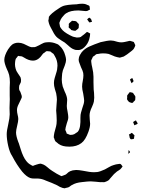

<svg xmlns="http://www.w3.org/2000/svg" viewBox="-20 -962 786 1029"><path d="M625 -55Q622 -52 616.5 -49Q611 -46 607 -43Q594 -32 591 -29Q585 -23 580 -16.5Q575 -10 569 -4Q568 -3 566.5 -0.5Q565 2 562 4Q556 9 541 14Q537 15 533.5 14.5Q530 14 527 14Q519 15 508.5 13.5Q498 12 494 12Q474 10 466 10Q451 10 419 14Q386 17 365 30Q362 31 356 36Q350 41 346 42Q343 43 339 44Q335 45 333 45Q327 48 325 47Q323 47 320 46Q317 45 315 45Q301 41 286 31Q259 18 226 6Q205 -4 185 -5H166Q150 -5 142 -8Q122 -15 99 -42Q70 -78 45 -126Q32 -145 24 -180Q16 -215 16 -243Q16 -261 24 -295Q32 -331 32 -349L31 -383Q31 -405 32 -416Q32 -422 32.5 -430Q33 -438 32 -449V-493L33 -521Q33 -543 29 -560Q24 -578 17 -591Q3 -623 3 -641Q3 -664 23 -697Q35 -715 45 -723Q59 -733 78 -733Q93 -733 107 -727Q114 -724 121.5 -720Q129 -716 136 -713Q139 -712 143 -710.5Q147 -709 150 -709Q154 -710 159.5 -709.5Q165 -709 168 -710Q175 -712 180 -715Q188 -718 201.5 -726Q215 -734 227 -735Q231 -736 241 -736Q262 -736 281 -728Q289 -725 291 -724L299 -717Q321 -698 330 -664Q331 -660 332.5 -654Q334 -648 334 -644Q334 -628 327 -610.5Q320 -593 317 -585Q312 -567 312 -553Q311 -547 311 -536Q311 -519 316 -499Q321 -485 326 -473Q340 -445 340 -427Q340 -419 339 -410.5Q338 -402 338 -394Q338 -383 342 -365Q346 -343 346 -334Q346 -321 338 -301Q332 -281 332 -279Q332 -276 331 -272.5Q330 -269 330 -266Q331 -263 336 -252Q336 -248 338 -246Q340 -245 342 -244.5Q344 -244 346 -243Q349 -242 351.5 -240.5Q354 -239 357 -239Q370 -239 378 -243Q378 -243 387 -249Q396 -255 396 -255Q405 -264 409 -286Q411 -300 411 -308V-330Q411 -349 414 -358L421 -382Q431 -408 431 -423Q431 -430 426 -460Q420 -484 420 -498Q420 -507 421 -513.5Q422 -520 423 -525Q427 -545 427 -558Q427 -566 426 -571Q424 -582 414 -602Q406 -622 403 -631.5Q400 -641 403 -653Q406 -666 417 -681Q433 -701 458.5 -712.5Q484 -724 519 -736Q557 -745 574 -745Q588 -745 609 -738Q620 -735 630 -735Q639 -735 650 -737.5Q661 -740 666 -741Q672 -743 677 -743Q679 -743 688 -740Q689 -739 692.5 -738.5Q696 -738 697 -737Q699 -734 700.5 -730Q702 -726 703 -724Q705 -722 705 -719Q705 -716 699 -704Q696 -698 690.5 -693.5Q685 -689 684 -688Q658 -667 643 -659Q628 -654 622 -653Q622 -653 607 -656Q594 -659 582 -665Q566 -672 562 -673Q549 -676 532 -676Q520 -676 506 -673Q501 -673 495 -671L487 -664Q478 -658 478 -658Q477 -656 475.5 -652.5Q474 -649 473 -647L469 -639V-631Q471 -612 474 -602Q481 -572 481 -551V-522Q481 -496 482 -483Q483 -475 484 -464Q485 -453 485 -438Q485 -431 483 -417Q481 -407 473 -389Q460 -363 460 -343L461 -322Q463 -306 463 -299Q463 -281 454 -256Q438 -211 416 -195Q391 -176 352 -176Q339 -176 333 -177Q303 -180 284 -199Q278 -203 276 -206Q274 -209 273 -212.5Q272 -216 271 -219L268 -226L269 -237Q270 -248 276 -268Q282 -288 283 -298Q284 -304 284 -316L283 -343Q281 -361 281 -370Q281 -382 283 -400Q285 -420 285 -428Q285 -440 281 -462Q279 -468 274 -485Q269 -502 269 -517Q269 -530 273 -543.5Q277 -557 278 -560Q285 -582 286 -589Q288 -603 288 -610Q288 -638 274 -661L267 -673Q265 -675 261.5 -677Q258 -679 256 -681Q254 -682 253 -683.5Q252 -685 250 -686Q248 -687 242 -687L231 -688Q227 -688 220 -681Q211 -675 211 -675Q207 -671 204 -666Q201 -661 197 -657Q179 -637 157 -637Q134 -637 108 -654Q102 -658 99 -659Q95 -661 85 -661Q84 -661 81 -662Q78 -663 77 -662Q75 -661 74 -659Q73 -657 72 -656Q71 -654 68 -651Q65 -648 64 -645Q63 -642 62 -637Q61 -632 61 -629Q58 -606 68 -582Q71 -576 76.5 -568Q82 -560 86 -554Q91 -547 91 -544Q94 -536 92 -522Q90 -517 87.5 -512.5Q85 -508 83 -503Q82 -500 82 -490Q82 -484 83 -481Q84 -477 89 -470Q93 -461 96 -450L97 -442Q97 -439 92 -429Q89 -421 80 -404Q71 -387 71 -372Q71 -365 72 -359Q73 -353 74 -349Q78 -333 78 -324Q78 -312 72 -288Q66 -264 66 -252Q66 -233 78 -201Q80 -198 85 -181L91 -162Q104 -120 121 -99Q132 -85 146 -78Q148 -77 151 -75Q154 -73 156 -73Q159 -73 161 -75Q165 -76 168.5 -77.5Q172 -79 176 -80Q191 -85 198 -85Q200 -85 204.5 -83Q209 -81 213 -80Q222 -76 232.5 -67Q243 -58 247 -55Q253 -50 284 -31L303 -21Q304 -21 306 -19.5Q308 -18 310 -18Q312 -18 318 -21L331 -26Q335 -28 339.5 -32.5Q344 -37 348 -40Q355 -45 370 -49Q382 -51 388 -51Q402 -51 424 -47Q462 -39 483 -39Q495 -39 501 -40Q516 -42 542 -54Q550 -58 563.5 -66Q577 -74 588 -77Q602 -82 615 -83L623 -84Q629 -83 637 -70Q635 -67 631.5 -62.5Q628 -58 625 -55ZM687 -543 689 -544Q690 -543 690 -541.5Q690 -540 691 -539Q692 -538 694 -533Q696 -528 695 -526Q695 -523 689 -520Q688 -519 687.5 -517.5Q687 -516 686 -516Q685 -516 684 -518Q683 -520 683 -521Q678 -529 677 -537ZM661 -430V-435Q662 -438 661.5 -443.5Q661 -449 662 -451Q665 -455 667.5 -458.5Q670 -462 672 -464L675 -468Q676 -469 678 -468Q680 -467 681 -467Q683 -467 687.5 -466Q692 -465 693 -463Q695 -462 698 -456Q699 -454 701.5 -451.5Q704 -449 705 -446Q706 -443 705.5 -439Q705 -435 705 -433Q705 -426 704 -425Q703 -423 700 -420.5Q697 -418 696 -417Q693 -411 690 -411Q688 -410 686.5 -410.5Q685 -411 684 -411Q676 -413 671 -416Q670 -418 666 -422Q662 -426 661 -430ZM703 -292Q702 -292 701.5 -291Q701 -290 700 -291Q699 -292 699 -293.5Q699 -295 698 -296Q698 -298 695.5 -302.5Q693 -307 694 -308Q695 -310 705 -315Q707 -317 708 -317Q709 -317 711 -312Q712 -310 714 -307.5Q716 -305 718 -301Q718 -299 713 -296ZM673 -236Q671 -238 671 -241L679 -245Q684 -250 687 -250Q688 -250 689 -248.5Q690 -247 691 -246Q692 -245 696 -241.5Q700 -238 701 -236L699 -228Q699 -219 697 -218Q696 -217 694 -217Q692 -217 687.5 -216Q683 -215 681 -216Q679 -216 675 -224Q673 -232 673 -236ZM670 -140Q669 -139 669 -138Q669 -137 668 -138Q667 -139 667.5 -140.5Q668 -142 668 -143Q669 -147 669 -155Q669 -157 670 -158L671 -156Q676 -151 677 -146ZM458 -751Q451 -727 432.5 -709Q414 -691 393 -694Q384 -694 380 -696Q370 -699 361.5 -705Q353 -711 344 -719.5Q335 -728 327 -734Q315 -742 309 -745Q292 -756 290 -758Q275 -769 262 -796Q259 -802 252 -814.5Q245 -827 242 -838Q239 -850 239 -851Q239 -855 241 -861Q241 -869 242 -872L249 -881Q259 -892 276 -904Q281 -907 297.5 -918.5Q314 -930 330 -933Q342 -936 370 -938Q384 -938 391 -939Q404 -942 420 -942Q437 -942 447 -936Q457 -933 459 -930Q461 -927 461 -917Q463 -913 462 -911Q462 -910 460.5 -910Q459 -910 458 -909Q456 -908 452 -905.5Q448 -903 445 -903Q442 -902 439 -902.5Q436 -903 434 -903L401 -906Q357 -906 335 -891Q326 -886 312 -868Q305 -859 301 -847Q298 -841 298 -839Q298 -837 299 -834Q300 -831 300 -828L302 -818Q302 -818 308 -809Q320 -791 355 -773Q358 -772 364.5 -768.5Q371 -765 377 -764Q389 -761 391 -761H394Q407 -761 413 -764Q415 -765 419 -769Q433 -779 438 -784Q440 -785 442 -787.5Q444 -790 446 -791Q448 -791 452.5 -788.5Q457 -786 458 -785Q459 -784 460.5 -784Q462 -784 463 -783V-781L462 -769Q460 -757 458 -751ZM472 -849Q474 -847 473 -846Q473 -845 472.5 -845Q472 -845 471 -845Q460 -841 459 -842Q459 -842 457 -844L450 -854Q447 -857 447 -858Q447 -858 449 -860Q456 -867 458 -867Q460 -868 468 -860ZM352 -811Q352 -811 348 -815V-817L349 -826Q349 -827 348.5 -830.5Q348 -834 350 -836Q352 -839 362 -847Q366 -851 366 -851Q369 -851 371 -850Q383 -850 387 -848Q390 -847 393 -843Q396 -839 398 -837Q402 -835 402 -833Q403 -831 402.5 -826Q402 -821 402 -819Q402 -812 401 -811Q400 -809 396 -806Q392 -803 391 -802L384 -797H382Q376 -797 362 -801Q358 -807 352 -811Z"/></svg>

Font: Rubik-Burned
Style: Regular
Weight: 400
Designer: NaN (generative design), Hubert & Fischer (Rubik source font outlines)
Foundry: NaN, Hubert & Fischer
Version: Version 1.000